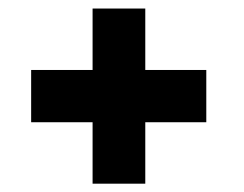

<svg xmlns="http://www.w3.org/2000/svg" viewBox="-20 -557 571 450"><path d="M320.5 -270.5V-126.5H197V-270.5H53V-393H197V-537H320.5V-393H463.5V-270.5Z"/></svg>

Font: League Spartan Thin
Style: Bold
Weight: 700
Version: Version 2.002